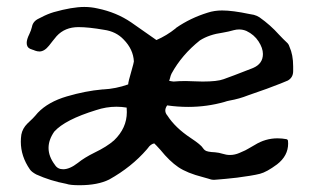

<svg xmlns="http://www.w3.org/2000/svg" viewBox="-20 -528 915 558"><path d="M210.9 10.3Q183.6 10.3 172.9 6.3Q126.5 -2.4 85.4 -21Q71.8 -28.3 66.9 -35.6Q40.5 -73.7 40.5 -116.2Q40.5 -126 42 -136.7Q45.4 -154.8 59.6 -168.9Q75.7 -183.1 89.8 -200.2Q120.1 -231.9 174.1 -247.8Q228 -263.7 277.8 -268.1H279.8Q316.9 -270 352.5 -282.7Q352.5 -289.6 362.3 -322.8Q369.1 -346.7 369.1 -349.6Q367.2 -384.8 339.4 -413.1Q317.4 -436.5 282.2 -441.4Q237.8 -449.2 208 -449.2Q168.5 -449.2 144.5 -422.9Q138.7 -416 133.3 -409.2Q125.5 -399.9 122.6 -395.5Q108.9 -378.4 94.7 -378.4Q88.4 -378.4 81.5 -380.9Q79.1 -382.3 75.2 -383.3Q71.3 -384.3 67.4 -386.2Q57.6 -390.6 57.6 -403.3Q57.6 -413.6 65.4 -429.2Q70.3 -439.5 72.8 -449.7Q75.7 -466.3 92.8 -474.1L101.6 -478.5Q118.2 -487.3 136.2 -492.7Q189.9 -507.8 225.1 -507.8Q244.6 -507.8 263.7 -503.4Q318.4 -492.2 361.3 -462.9Q376 -452.1 434.6 -411.6Q464.8 -424.8 490.2 -445.3L492.2 -447.3Q533.2 -475.6 583.5 -491.2Q603 -497.6 625.5 -497.6Q655.8 -497.6 704.6 -487.3L717.8 -484.9Q727.1 -482.4 734.4 -477.5Q766.1 -455.1 790.5 -427.7Q802.7 -414.6 815.9 -402.3Q819.8 -397.9 821.3 -392.1Q832 -368.7 832 -335V-321.3Q832 -302.7 816.4 -293.9Q805.2 -288.6 755.4 -270Q739.3 -264.2 701.2 -251Q675.3 -240.7 647.5 -235.8Q639.6 -234.4 632.8 -231.9Q581.5 -217.3 526.9 -217.3Q496.6 -217.3 465.8 -221.7Q460.4 -213.9 460.4 -207Q460.4 -199.2 466.3 -192.4Q489.3 -156.7 534.2 -127Q564.5 -106.9 569.8 -97.7Q572.3 -93.8 575.7 -91.3Q581.5 -86.4 605 -85.4Q616.2 -84.5 627 -81.1Q637.7 -77.6 648.4 -77.6Q662.1 -77.6 675.8 -83.5Q696.8 -92.3 702.1 -96.2L720.7 -106.9Q751.5 -126 786.6 -126Q799.3 -126 813 -123.5Q814 -123 815.7 -121.8Q817.4 -120.6 817.4 -110.8Q817.4 -75.2 785.2 -50.3Q754.9 -27.8 735.4 -22.9Q724.1 -20 706.1 -17.1Q666.5 -10.7 636.7 -8.3Q627 -7.8 617.2 -6.6Q607.4 -5.4 602.5 -5.4Q597.2 -5.4 593.5 -6.3Q589.8 -7.3 584.7 -9Q579.6 -10.7 569.8 -13.2Q523.9 -24.9 498.3 -42.2Q472.7 -59.6 446.3 -92.3Q440.9 -98.6 434.6 -105L428.2 -111.3Q417.5 -108.9 410.2 -98.1L406.7 -93.8Q362.3 -42.5 297.4 -6.3Q264.2 10.3 210.9 10.3ZM484.4 -291Q501 -292.5 519.5 -292.5Q531.7 -292.5 544.4 -291.7Q557.1 -291 568.8 -291Q611.8 -291 629.9 -297.9Q661.1 -309.1 691.9 -321.3L715.8 -330.6Q744.1 -342.8 744.1 -371.1Q744.1 -388.2 731.4 -407.7Q718.8 -427.2 696.3 -438Q686 -442.4 674.8 -442.4Q667.5 -442.4 659.7 -440.4Q644.5 -436 627.4 -433.1Q587.9 -427.7 561 -410.6Q508.3 -368.7 478.5 -314Q475.6 -308.1 474.1 -300.8L471.7 -293Q476.1 -292.5 479.2 -291.7Q482.4 -291 484.4 -291ZM163.6 -36.1Q182.6 -36.1 206.5 -54.7Q225.1 -69.8 254.9 -84.5Q290.5 -101.6 311.5 -120.1Q348.6 -155.8 348.6 -202.1L348.1 -215.3Q333.5 -217.8 318.4 -217.8Q288.6 -217.8 259.3 -208Q168.9 -180.2 137.7 -145.5Q121.1 -121.6 121.1 -98.1Q121.1 -73.2 139.6 -48.8Q147.5 -36.1 163.6 -36.1Z"/></svg>

Font: Kurland
Style: Regular
Weight: 400
Designer: GGBot
Version: 0.22